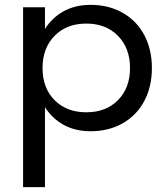

<svg xmlns="http://www.w3.org/2000/svg" viewBox="-20 -530 690 790"><path d="M165 -411Q195 -458 242.5 -484Q290 -510 353 -510Q427 -510 484.5 -477.5Q542 -445 573.5 -386Q605 -327 605 -250Q605 -173 573.5 -114Q542 -55 484.5 -22.5Q427 10 353 10Q290 10 242.5 -16Q195 -42 165 -89V240H75V-500H165ZM515 -250Q515 -332 465.5 -382.5Q416 -433 335 -433Q254 -433 204.5 -382.5Q155 -332 155 -250Q155 -168 204.5 -118Q254 -68 335 -68Q416 -68 465.5 -118Q515 -168 515 -250Z"/></svg>

Font: Goli
Style: Regular
Weight: 400
Designer: jaikishan Patel
Foundry: MagicType
Version: Version 1.000